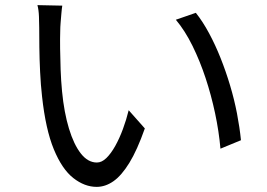

<svg xmlns="http://www.w3.org/2000/svg" viewBox="-20 -720 1040 749"><path d="M223 -698Q221 -686 219.5 -668Q218 -650 216.5 -632Q215 -614 215 -601Q214 -570 214.5 -530.5Q215 -491 216.5 -448.5Q218 -406 222 -364Q230 -281 249 -218.5Q268 -156 295.5 -121Q323 -86 358 -86Q377 -86 395 -103.5Q413 -121 429.5 -150.5Q446 -180 459.5 -216.5Q473 -253 482 -290L545 -219Q515 -134 484.5 -84.5Q454 -35 422.5 -13Q391 9 357 9Q310 9 266 -25.5Q222 -60 190 -137.5Q158 -215 144 -344Q139 -388 136.5 -439Q134 -490 133.5 -536Q133 -582 133 -611Q133 -628 132 -655Q131 -682 126 -700ZM744 -670Q771 -636 795.5 -590.5Q820 -545 840.5 -493.5Q861 -442 877.5 -387Q894 -332 904.5 -277.5Q915 -223 920 -173L840 -140Q834 -208 819 -278.5Q804 -349 782 -415.5Q760 -482 731 -541Q702 -600 666 -643Z"/></svg>

Font: Noto Sans JP Thin
Style: Regular
Weight: 400
Version: Version 2.004-H2;hotconv 1.0.118;makeotfexe 2.5.65603